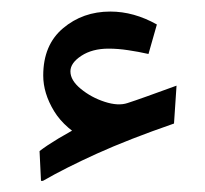

<svg xmlns="http://www.w3.org/2000/svg" viewBox="-20 -296 356 334"><path d="M51.3 18.6 48.8 -33.2Q61.5 -43 81.8 -55.2Q102.1 -67.4 127 -80.1L135.7 -49.3Q92.8 -71.8 74 -102.8Q55.2 -133.8 55.2 -164.6Q55.2 -217.8 89.6 -246.8Q124 -275.9 171.9 -275.9Q212.9 -275.9 252.9 -253.4L238.3 -202.1Q220.7 -206.1 202.9 -208.7Q185.1 -211.4 168.9 -211.4Q140.6 -211.4 121.6 -199Q102.5 -186.5 102.5 -171.9Q102.5 -156.2 120.6 -141.4Q138.7 -126.5 162.1 -118.9Q185.5 -111.3 201.7 -116.7Q213.9 -120.6 235.1 -128.2Q256.3 -135.7 287.1 -147L282.7 -81.1Q203.6 -53.7 148.7 -28.8Q93.8 -3.9 54.7 18.6Z"/></svg>

Font: Markazi Text
Style: Regular
Weight: 400
Designer: Borna Izadpanah (Arabic designer), Fiona Ross (Arabic design director) and Florian Runge (Latin designer)
Foundry: Borna Izadpanah and Florian Runge
Version: Version 1.000